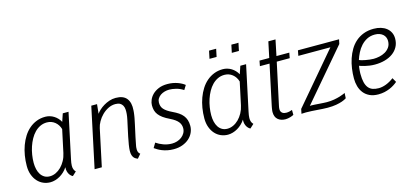

<svg xmlns="http://www.w3.org/2000/svg" viewBox="-61 -1154 3450 1607"><g transform="rotate(-15 1664.0 -350.5)"><path d="M318.4 -481.9Q287.1 -481.9 260.5 -469.2Q233.9 -456.5 212.4 -434.6Q190.9 -412.6 174.6 -383.1Q158.2 -353.5 147.2 -320.3Q136.2 -287.1 130.6 -252Q125 -216.8 125 -183.1Q125 -153.8 131.1 -127.7Q137.2 -101.6 149.9 -82Q162.6 -62.5 182.1 -51Q201.7 -39.6 228.5 -39.6Q254.4 -39.6 279.8 -51.5Q305.2 -63.5 326.4 -84.7Q347.7 -106 363.5 -135Q379.4 -164.1 386.7 -198.7L428.7 -395Q417 -434.6 387.5 -458.3Q357.9 -481.9 318.4 -481.9ZM62.5 -172.4Q62.5 -218.3 69.8 -262.7Q77.1 -307.1 91.8 -347.2Q106.4 -387.2 127.9 -420.9Q149.4 -454.6 177.7 -479Q206.1 -503.4 241.2 -517.3Q276.4 -531.2 317.9 -531.2Q337.9 -531.2 356.7 -525.6Q375.5 -520 391.8 -509.8Q408.2 -499.5 421.9 -485.1Q435.5 -470.7 444.8 -453.1L467.8 -521H517.6L434.6 -130.9Q427.7 -100.1 427.2 -78.6Q426.3 -42.5 447.3 -22.9L413.6 8.3Q406.7 5.4 398.9 -1.5Q391.1 -8.3 384.5 -19Q377.9 -29.8 374 -44.7Q370.1 -59.6 371.6 -79.6Q358.4 -59.1 340.8 -42.5Q323.2 -25.9 303.5 -14.4Q283.7 -2.9 262.2 3.4Q240.7 9.8 219.7 9.8Q188 9.8 159.4 -2.4Q130.9 -14.6 109.4 -38.1Q87.9 -61.5 75.2 -95.5Q62.5 -129.4 62.5 -172.4Z M928.2 -71.8Q928.7 -92.8 933.8 -124.8Q939 -156.7 946.3 -192.1Q953.6 -227.5 961.4 -262.7Q969.2 -297.9 975.1 -325.7Q979 -342.8 980.5 -354.2Q981.9 -365.7 983.4 -377.4Q985.4 -398.4 983.9 -417.2Q982.4 -436 974.6 -450.4Q966.8 -464.8 951.9 -473.4Q937 -481.9 912.1 -481.9Q879.4 -481.9 849.6 -466.8Q819.8 -451.7 796.1 -428.2Q772.5 -404.8 756.3 -376.2Q740.2 -347.7 734.9 -321.3L666.5 0H604L714.8 -521H764.6L756.3 -439.5Q765.6 -453.6 783 -469.7Q800.3 -485.8 823 -499.5Q845.7 -513.2 872.3 -522.2Q898.9 -531.2 927.7 -531.2Q993.7 -531.2 1022.5 -494.6Q1051.3 -458 1045.9 -391.6Q1045.4 -383.3 1044.7 -376.2Q1043.9 -369.1 1043 -361.8Q1042 -354.5 1040.8 -346.2Q1039.6 -337.9 1037.6 -327.1Q1032.2 -299.8 1026.6 -273.9Q1021 -248 1015.4 -222.7Q1009.8 -197.3 1004.2 -171.6Q998.5 -146 993.7 -119.1Q993.2 -116.2 992.2 -111.3Q991.2 -106.4 990.2 -101.1Q989.3 -95.7 988.5 -90.8Q987.8 -85.9 987.8 -83.5Q987.3 -74.7 987.3 -66.7Q987.3 -58.6 989.3 -51.8Q991.2 -44.9 995.1 -38.6Q999 -32.2 1006.8 -26.9L976.6 8.8Q970.2 5.9 961.7 1.7Q953.1 -2.4 945.6 -10.7Q938 -19 932.9 -33.4Q927.7 -47.9 928.2 -71.8Z M1409.2 -140.6Q1409.2 -154.8 1405 -168.2Q1400.9 -181.6 1391.1 -194.3Q1381.3 -207 1364.7 -219.2Q1348.1 -231.4 1322.8 -243.7Q1288.1 -260.3 1265.6 -276.6Q1243.2 -293 1229.7 -310.8Q1216.3 -328.6 1210.9 -348.6Q1205.6 -368.7 1205.6 -392.1Q1205.6 -413.6 1215.6 -438Q1225.6 -462.4 1246.3 -483.2Q1267.1 -503.9 1299.3 -517.6Q1331.5 -531.2 1376 -531.2Q1401.4 -531.2 1423.6 -527.1Q1445.8 -522.9 1464.6 -516.1Q1483.4 -509.3 1498.3 -501Q1513.2 -492.7 1523.9 -483.9L1500.5 -445.8Q1468.8 -466.3 1436.3 -474.1Q1403.8 -481.9 1378.4 -481.9Q1357.9 -481.9 1338.1 -476.3Q1318.4 -470.7 1302.7 -460Q1287.1 -449.2 1277.6 -433.6Q1268.1 -418 1268.1 -398.4Q1268.1 -381.8 1272.5 -367.9Q1276.9 -354 1287.6 -341.8Q1298.3 -329.6 1315.7 -317.9Q1333 -306.2 1358.9 -293.9Q1386.7 -280.8 1408 -266.4Q1429.2 -252 1443.4 -234.1Q1457.5 -216.3 1464.6 -194.1Q1471.7 -171.9 1471.7 -143.6Q1471.7 -113.8 1459 -85.9Q1446.3 -58.1 1422.6 -36.9Q1398.9 -15.6 1365 -2.9Q1331.1 9.8 1288.6 9.8Q1258.3 9.8 1233.2 4.4Q1208 -1 1188 -9Q1168 -17.1 1152.6 -26.4Q1137.2 -35.6 1127 -43L1151.4 -84Q1177.7 -65.4 1212.9 -52.5Q1248 -39.6 1287.1 -39.6Q1309.6 -39.6 1331.3 -46.4Q1353 -53.2 1370.4 -66.4Q1387.7 -79.6 1398.4 -98.4Q1409.2 -117.2 1409.2 -140.6Z M1856.9 -481.9Q1825.7 -481.9 1799.1 -469.2Q1772.5 -456.5 1751 -434.6Q1729.5 -412.6 1713.1 -383.1Q1696.8 -353.5 1685.8 -320.3Q1674.8 -287.1 1669.2 -252Q1663.6 -216.8 1663.6 -183.1Q1663.6 -153.8 1669.7 -127.7Q1675.8 -101.6 1688.5 -82Q1701.2 -62.5 1720.7 -51Q1740.2 -39.6 1767.1 -39.6Q1793 -39.6 1818.4 -51.5Q1843.8 -63.5 1865 -84.7Q1886.2 -106 1902.1 -135Q1918 -164.1 1925.3 -198.7L1967.3 -395Q1955.6 -434.6 1926 -458.3Q1896.5 -481.9 1856.9 -481.9ZM1601.1 -172.4Q1601.1 -218.3 1608.4 -262.7Q1615.7 -307.1 1630.4 -347.2Q1645 -387.2 1666.5 -420.9Q1688 -454.6 1716.3 -479Q1744.6 -503.4 1779.8 -517.3Q1814.9 -531.2 1856.4 -531.2Q1876.5 -531.2 1895.3 -525.6Q1914.1 -520 1930.4 -509.8Q1946.8 -499.5 1960.4 -485.1Q1974.1 -470.7 1983.4 -453.1L2006.3 -521H2056.2L1973.1 -130.9Q1966.3 -100.1 1965.8 -78.6Q1964.8 -42.5 1985.8 -22.9L1952.1 8.3Q1945.3 5.4 1937.5 -1.5Q1929.7 -8.3 1923.1 -19Q1916.5 -29.8 1912.6 -44.7Q1908.7 -59.6 1910.2 -79.6Q1897 -59.1 1879.4 -42.5Q1861.8 -25.9 1842 -14.4Q1822.3 -2.9 1800.8 3.4Q1779.3 9.8 1758.3 9.8Q1726.6 9.8 1698 -2.4Q1669.4 -14.6 1647.9 -38.1Q1626.5 -61.5 1613.8 -95.5Q1601.1 -129.4 1601.1 -172.4ZM2026.9 -643.6H1965.3L1979.5 -710.9H2041ZM1833.5 -643.6H1772L1786.1 -710.9H1847.7Z M2347.7 -657.7 2319.3 -521H2430.7L2421.9 -475.1H2309.6L2231.4 -111.8Q2229.5 -104 2228.8 -97.2Q2228 -90.3 2228 -84.5Q2228 -71.8 2232.4 -63.7Q2236.8 -55.7 2243.9 -50.5Q2251 -45.4 2259.8 -43.5Q2268.6 -41.5 2277.3 -41.5Q2290 -41.5 2303.5 -44.4Q2316.9 -47.4 2328.1 -51.8L2328.6 -9.3Q2324.7 -6.8 2316.9 -3.4Q2309.1 0 2299.1 2.9Q2289.1 5.9 2278.1 7.8Q2267.1 9.8 2257.3 9.8Q2216.3 9.8 2191.2 -12Q2166 -33.7 2166 -77.1Q2166 -83 2167 -90.6Q2168 -98.1 2169.2 -106.2Q2170.4 -114.3 2172.1 -122.6Q2173.8 -130.9 2175.3 -138.2L2247.1 -475.1H2163.6L2172.4 -521H2256.8L2285.6 -657.7Z M2481 -45.4Q2483.4 -45.9 2487.8 -46.1Q2492.2 -46.4 2496.6 -46.4Q2507.3 -46.4 2524.7 -45.2Q2542 -43.9 2560.5 -42.7Q2579.1 -41.5 2597.2 -40.3Q2615.2 -39.1 2627.4 -39.1Q2662.1 -39.1 2691.4 -44.4Q2720.7 -49.8 2742.2 -56.4Q2763.7 -63 2776.4 -68.6Q2789.1 -74.2 2790.5 -75.2L2788.1 -29.8Q2787.1 -29.3 2777.3 -23.4Q2767.6 -17.6 2747.6 -10.5Q2727.5 -3.4 2696.5 2.2Q2665.5 7.8 2621.6 7.8Q2601.6 7.8 2579.6 6.3Q2557.6 4.9 2533.9 3.2Q2510.3 1.5 2485.6 0Q2460.9 -1.5 2436 -1.5Q2415.5 -1.5 2396.5 0L2404.8 -40L2774.4 -475.1H2496.6L2505.4 -521H2861.8L2853.5 -482.4Z M3078.1 -39.6Q3107.9 -39.6 3142.3 -52.7Q3176.8 -65.9 3209 -90.8L3230.5 -53.2Q3217.8 -42 3200.4 -30.8Q3183.1 -19.5 3161.9 -10.5Q3140.6 -1.5 3115.5 4.2Q3090.3 9.8 3062.5 9.8Q3018.1 9.8 2986.6 -5.1Q2955.1 -20 2935.3 -45.2Q2915.5 -70.3 2906.2 -103Q2897 -135.7 2897 -171.4Q2897 -213.9 2903.1 -257.1Q2909.2 -300.3 2922.6 -340.3Q2936 -380.4 2956.8 -415.3Q2977.5 -450.2 3007.1 -475.8Q3036.6 -501.5 3075.4 -516.4Q3114.3 -531.2 3163.1 -531.2Q3196.8 -531.2 3224.9 -522.7Q3252.9 -514.2 3273.4 -498Q3293.9 -481.9 3305.4 -458.5Q3316.9 -435.1 3316.9 -405.8Q3316.9 -365.7 3300 -334.7Q3283.2 -303.7 3253.9 -282.5Q3224.6 -261.2 3184.6 -250Q3144.5 -238.8 3098.1 -238.8Q3074.7 -238.8 3052.7 -241.9Q3030.8 -245.1 3012.9 -249.3Q2995.1 -253.4 2982.7 -257.6Q2970.2 -261.7 2965.8 -263.7Q2964.4 -255.9 2963.1 -246.6Q2961.9 -237.3 2961.2 -228.3Q2960.4 -219.2 2960 -210.7Q2959.5 -202.1 2959.5 -195.3Q2959.5 -151.4 2966.8 -121.6Q2974.1 -91.8 2989 -73.5Q3003.9 -55.2 3026.1 -47.4Q3048.3 -39.6 3078.1 -39.6ZM3160.6 -481.9Q3122.1 -481.9 3092.3 -466.6Q3062.5 -451.2 3040 -426.5Q3017.6 -401.9 3002.2 -371.3Q2986.8 -340.8 2977.1 -310.5Q2982.9 -307.1 2997.3 -303.2Q3011.7 -299.3 3029.8 -295.9Q3047.9 -292.5 3066.7 -290.3Q3085.4 -288.1 3100.1 -288.1Q3123 -288.1 3150.1 -293.7Q3177.2 -299.3 3200.4 -312.5Q3223.6 -325.7 3239 -347.7Q3254.4 -369.6 3254.4 -402.3Q3254.4 -418.5 3248.3 -433.1Q3242.2 -447.8 3230.2 -458.5Q3218.3 -469.2 3200.7 -475.6Q3183.1 -481.9 3160.6 -481.9Z"/></g></svg>

Font: Ufes Sans Light
Style: Italic
Weight: 200
Designer: Ricardo Esteves & Thais Bronze
Foundry: ProDesignUfes - Ricardo Esteves, Thais Bronze
Version: Version 2.0